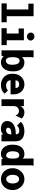

<svg xmlns="http://www.w3.org/2000/svg" viewBox="1628 -2360 745 4040"><g transform="rotate(90 2000.0 -340.5)"><path d="M52 0V-110H180V-565H58V-675H322V-110H449V0Z M574 0V-110H686V-361H579V-471H828V-110H930V0ZM750 -535Q715 -535 690.5 -558.5Q666 -582 666 -614Q666 -649 689.5 -671Q713 -693 750 -693Q783 -693 808.5 -669.5Q834 -646 834 -614Q834 -582 808.5 -558.5Q783 -535 750 -535Z M1287 12Q1254 12 1222 -2Q1190 -16 1167 -45L1152 0H1040V-675H1190V-664Q1185 -658 1183.5 -651Q1182 -644 1182 -627V-430Q1202 -454 1231 -468.5Q1260 -483 1294 -482Q1380 -481 1431 -421.5Q1482 -362 1482 -245Q1482 -157 1456 -100Q1430 -43 1386 -15.5Q1342 12 1287 12ZM1256 -92Q1294 -92 1318.5 -123.5Q1343 -155 1343 -230Q1343 -298 1322 -339.5Q1301 -381 1258 -381Q1221 -381 1202.5 -345Q1184 -309 1183 -241Q1182 -165 1201.5 -128.5Q1221 -92 1256 -92Z M1770 12Q1703 12 1649 -17Q1595 -46 1563.5 -100.5Q1532 -155 1532 -231Q1532 -309 1562 -365Q1592 -421 1643.5 -451.5Q1695 -482 1758 -482Q1813 -482 1860.5 -455.5Q1908 -429 1937 -377Q1966 -325 1966 -250Q1966 -238 1966 -220Q1966 -202 1965 -191H1668Q1670 -158 1686.5 -137Q1703 -116 1727.5 -106.5Q1752 -97 1777 -97Q1806 -97 1832.5 -104.5Q1859 -112 1883 -136L1953 -68Q1917 -25 1870 -6.5Q1823 12 1770 12ZM1669 -295H1832Q1832 -372 1753 -372Q1719 -372 1696.5 -353.5Q1674 -335 1669 -295Z M2069 -471H2214V-401Q2233 -438 2267.5 -460Q2302 -482 2341 -482Q2382 -482 2414 -469Q2446 -456 2474 -427L2416 -306L2413 -298L2403 -302Q2399 -310 2397 -319.5Q2395 -329 2384 -341Q2371 -352 2354.5 -359.5Q2338 -367 2318 -367Q2272 -367 2242 -338Q2212 -309 2212 -245V0H2069Z M2689 12Q2613 12 2570 -24.5Q2527 -61 2527 -121Q2527 -171 2556 -212Q2585 -253 2646.5 -277Q2708 -301 2807 -301H2810Q2803 -345 2783.5 -359.5Q2764 -374 2734 -374Q2703 -374 2677 -365.5Q2651 -357 2622 -327L2542 -409Q2587 -450 2638.5 -466Q2690 -482 2739 -482Q2796 -482 2845.5 -465Q2895 -448 2925 -405Q2955 -362 2955 -284V0H2812V-37Q2786 -12 2759.5 0Q2733 12 2689 12ZM2668 -142Q2668 -117 2683.5 -107Q2699 -97 2721 -97Q2761 -97 2783.5 -122Q2806 -147 2811 -206Q2804 -206 2800 -206Q2743 -206 2715 -196.5Q2687 -187 2677.5 -172Q2668 -157 2668 -142Z M3220 12Q3166 12 3121.5 -15.5Q3077 -43 3051 -98.5Q3025 -154 3025 -236Q3025 -355 3078 -418.5Q3131 -482 3219 -482Q3246 -482 3273.5 -475Q3301 -468 3317 -443V-675H3468V-664Q3463 -658 3461 -651Q3459 -644 3460 -627L3458 -56Q3458 -42 3460 -28Q3462 -14 3469 0H3331Q3324 -14 3323 -18.5Q3322 -23 3322 -37Q3304 -9 3277 1.5Q3250 12 3220 12ZM3245 -98Q3279 -98 3298.5 -127.5Q3318 -157 3318 -236Q3318 -314 3300 -344.5Q3282 -375 3244 -375Q3205 -375 3184 -336.5Q3163 -298 3163 -232Q3163 -189 3176 -159Q3189 -129 3208 -113.5Q3227 -98 3245 -98Z M3749 12Q3686 12 3634 -18.5Q3582 -49 3551 -105Q3520 -161 3520 -235Q3520 -304 3551 -360Q3582 -416 3634 -449Q3686 -482 3749 -482Q3812 -482 3864.5 -449Q3917 -416 3948.5 -360Q3980 -304 3980 -235Q3980 -162 3948.5 -106Q3917 -50 3864.5 -19Q3812 12 3749 12ZM3749 -99Q3789 -99 3815 -136.5Q3841 -174 3841 -235Q3841 -300 3815 -335.5Q3789 -371 3749 -371Q3712 -371 3685.5 -335.5Q3659 -300 3659 -235Q3659 -174 3684.5 -136.5Q3710 -99 3749 -99Z"/></g></svg>

Font: Inconsolata Black
Style: Regular
Weight: 900
Monospace: yes
Designer: Raph Levien, Cyreal, Brenton Simpson
Foundry: Raph Levien, Cyreal, Google
Version: Version 3.001; ttfautohint (v1.8.2.53-6de2)